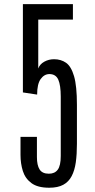

<svg xmlns="http://www.w3.org/2000/svg" viewBox="-20 -879 449 909"><path d="M212.9 9.8Q158.2 9.8 128.7 -12.2Q99.1 -34.2 88.1 -69.6Q77.1 -105 77.1 -145.5V-231H154.8V-135.3Q154.8 -96.7 167.5 -76.7Q180.2 -56.6 211.4 -56.6Q239.3 -56.6 253.4 -75.7Q267.6 -94.7 267.6 -140.6V-421.9Q267.6 -475.6 255.9 -502Q244.1 -528.3 213.9 -528.3Q189.5 -528.3 172.6 -504.9Q155.8 -481.4 155.8 -431.2L88.4 -441.4V-859.4H325.2V-786.1H161.1V-554.7Q168.5 -575.2 189.7 -586.9Q210.9 -598.6 235.8 -598.6Q268.6 -598.6 292.7 -581.8Q316.9 -564.9 330.6 -518.3Q344.2 -471.7 344.2 -382.8V-198.2Q344.2 -149.4 338.9 -110.8Q333.5 -72.3 319.3 -45.2Q305.2 -18.1 279.5 -4.2Q253.9 9.8 212.9 9.8Z"/></svg>

Font: Antonio ExtraLight
Style: Regular
Weight: 250
Designer: Vernon Adams
Foundry: Vernon Adams
Version: Version 1.002